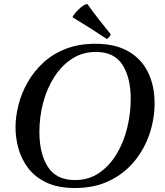

<svg xmlns="http://www.w3.org/2000/svg" viewBox="-20 -931 828 965"><path d="M757 -412Q757 -334 731.5 -258Q706 -182 655.5 -120.5Q605 -59 530 -22.5Q455 14 357 14Q272 14 214.5 -13Q157 -40 122.5 -85Q88 -130 73 -183.5Q58 -237 58 -290Q58 -345 73 -404Q88 -463 119 -517.5Q150 -572 197.5 -616Q245 -660 310.5 -685.5Q376 -711 459 -711Q560 -711 626 -672.5Q692 -634 724.5 -566.5Q757 -499 757 -412ZM637 -433Q637 -541 595.5 -605.5Q554 -670 462 -670Q395 -670 342.5 -636Q290 -602 253 -544.5Q216 -487 197 -415.5Q178 -344 178 -268Q178 -159 220.5 -92.5Q263 -26 357 -26Q426 -26 478.5 -62Q531 -98 566.5 -157.5Q602 -217 619.5 -289Q637 -361 637 -433ZM345 -844V-847Q360 -871 382.5 -890.5Q405 -910 419 -911Q446 -873 476 -834.5Q506 -796 537 -758Q533 -750 528.5 -744.5Q524 -739 517 -735Q475 -763 431 -791Q387 -819 345 -844Z"/></svg>

Font: Castoro
Style: Italic
Weight: 400
Italic angle: -11°
Designer: John Hudson with Paul Hanslow, assisted by Kaja Sojewska.
Foundry: Tiro Typeworks Ltd.
Version: Version 2.04